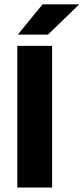

<svg xmlns="http://www.w3.org/2000/svg" viewBox="-20 -846 376 866"><path d="M215 -639V0H58V-639ZM61.5 -691.5 172 -826.5H336V-825L196.5 -690H61.5Z"/></svg>

Font: Anek Malayalam Medium
Style: Bold
Weight: 700
Version: Version 1.003